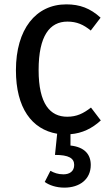

<svg xmlns="http://www.w3.org/2000/svg" viewBox="-20 -602 503 880"><path d="M303 65V13C357 9 403 -14 442 -50L397 -109C362 -82 332 -67 288 -67C210 -67 157 -125 157 -281C157 -438 208 -503 289 -503C332 -503 363 -489 396 -462L441 -521C394 -564 346 -582 284 -582C144 -582 53 -468 53 -280C53 -108 125 -9 242 11L232 108C295 108 320 123 320 154C320 184 298 197 271 197C245 197 228 190 211 181L185 232C206 247 238 258 275 258C345 258 396 220 396 154C396 106 368 72 303 65Z"/></svg>

Font: Glow Sans SC Condensed Medium
Style: Regular
Weight: 600
Width: 3
Designer: Ryoko NISHIZUKA (kana, bopomofo & ideographs); Paul D. Hunt (Latin, Greek & Cyrillic); Sandoll Communications, Soo-young
Version: Version 0.93